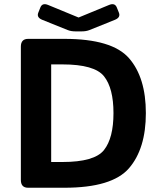

<svg xmlns="http://www.w3.org/2000/svg" viewBox="-20 -883 748 903"><path d="M179.2 -789.6Q150.9 -800.8 160.2 -823.7L169.9 -848.1Q179.2 -871.1 207 -859.4L349.1 -800.8H350.1L492.2 -859.4Q520 -871.1 529.3 -848.1L539.1 -823.7Q548.3 -800.8 520 -789.6L400.9 -741.7Q385.3 -735.4 364.3 -735.4H335Q314 -735.4 298.3 -741.7ZM112.3 0Q78.1 0 78.1 -36.6V-663.6Q78.1 -700.2 112.3 -700.2H282.7Q507.3 -700.2 586.7 -609.4Q666 -518.6 666 -351.1Q666 -183.6 586.7 -91.8Q507.3 0 282.7 0ZM220.7 -121.1H273.4Q424.8 -121.1 469.2 -177.5Q513.7 -233.9 513.7 -351.1Q513.7 -468.3 469.2 -524.2Q424.8 -580.1 273.4 -580.1H220.7Z"/></svg>

Font: Istok Web
Style: Bold
Weight: 700
Designer: Andrey V. Panov
Foundry: Andrey V. Panov
Version: Version 1.0.2g